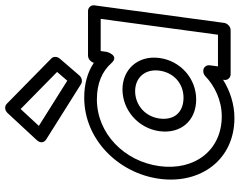

<svg xmlns="http://www.w3.org/2000/svg" viewBox="-114 -792 945 758"><g transform="rotate(-90 359.0 -412.5)"><path d="M308.1 -804 454.5 -660.1 419.9 -619.9 241.5 -732.1ZM328.5 -858.9C318 -869.2 301.6 -865.8 292.1 -855.5L185.5 -740.5C168.8 -722.5 179.7 -708.3 187.6 -703.4L406.9 -565.4C416.3 -559.5 431.5 -561.7 440.6 -572.3L507 -649.3C515.7 -659.4 516.4 -674.4 507.7 -682.9ZM32.6 -256C10.7 -94.3 107.4 40 272.6 40C328.3 40 381 21.9 423.7 -4.9L423 0C421 15.1 433.9 25 444.6 25H619.6C634.8 25 646.5 10.7 648 0L717.4 -513C719.4 -528.1 706.5 -538 695.7 -538H518.7C504.5 -538 492.8 -525 490.7 -515C452.8 -540.2 406.8 -553 352.8 -553C187.4 -553 54.5 -417.6 32.6 -256ZM82.6 -256C101.3 -394.4 211.3 -503 346 -503C409.4 -503 456.7 -482.3 488.9 -446.1C519.6 -411.5 533.7 -464 533.7 -464L537 -488H664L601.4 -25H476.4L480.8 -58C482.3 -68.7 474.4 -83 459.2 -83H457.2C450.9 -83 443.1 -80.1 437.6 -74.8C399.1 -37.8 341.9 -10 279.4 -10C144.6 -10 63.9 -117.7 82.6 -256ZM270.6 -256C278.4 -313.3 324.8 -352 378.6 -352C431.2 -352 467.4 -313.4 459.6 -256C451.9 -199.2 408.4 -161 352.8 -161C294.1 -161 262.9 -198.9 270.6 -256ZM220.6 -256C209.4 -173.1 260.7 -111 346 -111C428.4 -111 498.4 -172.8 509.6 -256C521 -340.6 464.7 -402 385.4 -402C305.1 -402 232.1 -340.7 220.6 -256Z"/></g></svg>

Font: Hussar Techniczny
Style: Bold 
Weight: 700
Foundry: Cannot Into Space Fonts
Version: Version 0.77